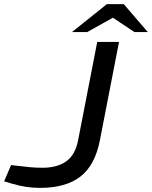

<svg xmlns="http://www.w3.org/2000/svg" viewBox="-33 -904 739 934"><path d="M162 10Q128 10 94 5Q60 0 20 -12L-13 -22L21 -101L55 -97Q88 -93 114.5 -90.5Q141 -88 175 -88Q245 -88 289 -119Q333 -150 347 -222L440 -700H546L453 -222Q429 -99 357.5 -44.5Q286 10 162 10ZM317 -748 487 -884H569L540 -831L391 -748ZM621 -748 495 -832 487 -884H569L686 -748Z"/></svg>

Font: REM
Style: Italic
Weight: 400
Italic angle: -11°
Designer: Octavio Pardo
Foundry: Ashler Design
Version: Version 1.005;gftools[0.9.28]